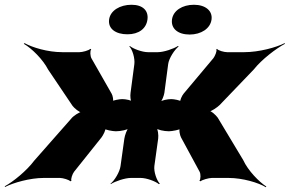

<svg xmlns="http://www.w3.org/2000/svg" viewBox="-83 -747 1216 806"><path d="M677 -170 755 -26C760 -17 760 6 754 12L759 14C765 8 794 0 806 0H877C935 0 1003 20 1033 39L1035 36C1005 17 958 -31 938 -75L831 -253C824 -263 804 -282 793 -282L792 -278C803 -278 830 -297 839 -306L982 -455C1016 -498 1077 -544 1113 -563L1112 -566C1077 -548 1004 -528 943 -528H870C858 -528 832 -535 828 -542L825 -540C829 -533 819 -511 813 -503L688 -354C681 -346 671 -324 674 -319L677 -321C674 -326 647 -331 636 -331C621 -331 595 -326 588 -319L589 -317C597 -323 605 -345 607 -357L623 -478C626 -502 650 -539 667 -552L664 -554C646 -542 604 -528 580 -528H538C514 -528 476 -542 462 -554L460 -552C473 -539 484 -502 481 -478L465 -357C463 -344 465 -323 470 -317L474 -320C469 -326 445 -331 430 -331C419 -331 391 -326 386 -321L390 -319C395 -324 390 -346 386 -353L301 -502C296 -511 294 -533 300 -540L296 -542C290 -535 263 -528 251 -528H178C117 -528 52 -548 20 -566L17 -563C49 -545 97 -498 119 -455L222 -302C229 -293 251 -274 262 -274V-278C251 -278 223 -259 216 -249L61 -73C29 -30 -28 16 -63 35L-62 38C-27 20 43 0 100 0H169C181 0 208 8 212 14L217 12C213 6 221 -17 228 -26L343 -170C350 -179 363 -204 359 -210L353 -208C357 -202 390 -196 402 -196H405C423 -196 453 -202 462 -210L459 -213C450 -205 441 -179 439 -165L423 -50C420 -26 398 11 381 24L382 26C400 14 442 0 466 0H508C532 0 570 14 584 26L588 24C575 11 562 -26 565 -50L581 -165C583 -179 580 -205 573 -213L570 -210C577 -202 606 -196 625 -196H627C639 -196 672 -202 678 -208L673 -210C667 -204 672 -179 677 -170ZM452 -603C500 -603 531 -627 536 -665C541 -702 517 -727 469 -727C421 -727 380 -703 375 -665C370 -626 403 -603 452 -603ZM713 -602C761 -602 800 -627 805 -665C810 -702 779 -727 731 -727C683 -727 644 -703 639 -665C634 -627 664 -602 713 -602Z"/></svg>

Font: Asimov
Style: EdgeWideIt
Weight: 500
Designer: Google
Version: Version 2.000980: 2014